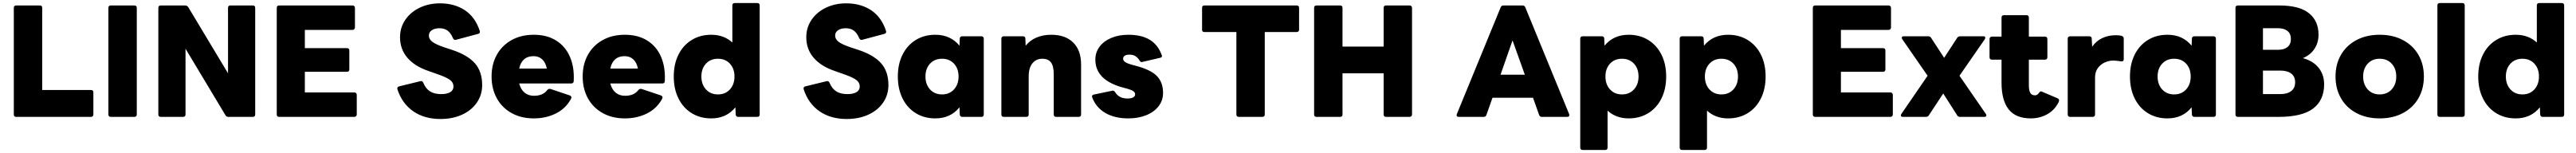

<svg xmlns="http://www.w3.org/2000/svg" viewBox="-20 -770 16968 1008"><path d="M87 0Q71 0 71 -16V-718Q71 -734 87 -734H242Q258 -734 258 -718V-177H580Q587 -177 591 -173Q595 -169 595 -162V-16Q595 -9 591 -4.5Q587 0 580 0Z M710 0Q694 0 694 -16V-718Q694 -734 710 -734H865Q881 -734 881 -718V-16Q881 0 865 0Z M1039 0Q1023 0 1023 -16V-718Q1023 -734 1039 -734H1201Q1212 -734 1220 -723L1482 -287V-718Q1482 -734 1498 -734H1645Q1661 -734 1661 -718V-16Q1661 0 1645 0H1484Q1471 0 1465 -11L1202 -449V-16Q1202 0 1186 0Z M1819 0Q1803 0 1803 -16V-718Q1803 -734 1819 -734H2302Q2309 -734 2313.5 -729.5Q2318 -725 2318 -718V-589Q2318 -582 2313.5 -577.5Q2309 -573 2302 -573H1988V-453H2265Q2281 -453 2281 -437V-313Q2281 -297 2265 -297H1988V-161H2314Q2321 -161 2325.5 -156.5Q2330 -152 2330 -145V-16Q2330 -9 2325.5 -4.5Q2321 0 2314 0Z M2598 -181Q2597 -183 2597 -187Q2597 -198 2609 -201L2748 -235L2753 -236Q2763 -236 2768 -225Q2784 -186 2812.5 -168Q2841 -150 2886 -150Q2923 -150 2945 -162.5Q2967 -175 2967 -200Q2967 -226 2945.5 -242.5Q2924 -259 2874 -277L2798 -304Q2711 -334 2663 -390Q2615 -446 2615 -525Q2615 -589 2650 -640Q2685 -691 2745 -719.5Q2805 -748 2878 -748Q2973 -748 3041.5 -703Q3110 -658 3140 -567Q3141 -565 3141 -560Q3141 -550 3130 -547L2984 -508Q2982 -507 2978 -507Q2969 -507 2964 -518Q2948 -555 2926.5 -569.5Q2905 -584 2875 -584Q2844 -584 2824.5 -571Q2805 -558 2805 -535Q2805 -512 2828 -494.5Q2851 -477 2907 -458L2962 -440Q3062 -406 3109 -352Q3156 -298 3156 -209Q3156 -145 3121 -94Q3086 -43 3023.5 -14.5Q2961 14 2881 14Q2776 14 2702.5 -36.5Q2629 -87 2598 -181Z M3218 -266Q3218 -347 3252.5 -409Q3287 -471 3350 -506Q3413 -541 3496 -541Q3583 -541 3644 -502.5Q3705 -464 3734.5 -395Q3764 -326 3759 -235Q3758 -220 3742 -220H3400Q3410 -181 3435 -160Q3460 -139 3497 -139Q3557 -139 3585 -177Q3594 -187 3606 -184L3734 -141Q3744 -136 3744 -128L3742 -120Q3707 -55 3641.5 -22.5Q3576 10 3496 10Q3413 10 3350 -25Q3287 -60 3252.5 -122.5Q3218 -185 3218 -266ZM3400 -318H3582Q3574 -358 3551.5 -379Q3529 -400 3494 -400Q3456 -400 3432 -379Q3408 -358 3400 -318Z M3818 -266Q3818 -347 3852.5 -409Q3887 -471 3950 -506Q4013 -541 4096 -541Q4183 -541 4244 -502.5Q4305 -464 4334.5 -395Q4364 -326 4359 -235Q4358 -220 4342 -220H4000Q4010 -181 4035 -160Q4060 -139 4097 -139Q4157 -139 4185 -177Q4194 -187 4206 -184L4334 -141Q4344 -136 4344 -128L4342 -120Q4307 -55 4241.5 -22.5Q4176 10 4096 10Q4013 10 3950 -25Q3887 -60 3852.5 -122.5Q3818 -185 3818 -266ZM4000 -318H4182Q4174 -358 4151.5 -379Q4129 -400 4094 -400Q4056 -400 4032 -379Q4008 -358 4000 -318Z M4418 -266Q4418 -348 4449 -410Q4480 -472 4536 -506.5Q4592 -541 4665 -541Q4748 -541 4804 -490V-734Q4804 -750 4820 -750H4968Q4984 -750 4984 -734V-16Q4984 0 4968 0H4842Q4835 0 4830.5 -4.5Q4826 -9 4826 -16L4824 -63Q4765 10 4665 10Q4592 10 4536 -24.5Q4480 -59 4449 -121.5Q4418 -184 4418 -266ZM4818 -266Q4818 -318 4788 -350.5Q4758 -383 4709 -383Q4660 -383 4630 -350.5Q4600 -318 4600 -266Q4600 -214 4630 -181Q4660 -148 4709 -148Q4758 -148 4788 -181Q4818 -214 4818 -266Z M5274 -181Q5273 -183 5273 -187Q5273 -198 5285 -201L5424 -235L5429 -236Q5439 -236 5444 -225Q5460 -186 5488.5 -168Q5517 -150 5562 -150Q5599 -150 5621 -162.5Q5643 -175 5643 -200Q5643 -226 5621.5 -242.5Q5600 -259 5550 -277L5474 -304Q5387 -334 5339 -390Q5291 -446 5291 -525Q5291 -589 5326 -640Q5361 -691 5421 -719.5Q5481 -748 5554 -748Q5649 -748 5717.5 -703Q5786 -658 5816 -567Q5817 -565 5817 -560Q5817 -550 5806 -547L5660 -508Q5658 -507 5654 -507Q5645 -507 5640 -518Q5624 -555 5602.5 -569.5Q5581 -584 5551 -584Q5520 -584 5500.5 -571Q5481 -558 5481 -535Q5481 -512 5504 -494.5Q5527 -477 5583 -458L5638 -440Q5738 -406 5785 -352Q5832 -298 5832 -209Q5832 -145 5797 -94Q5762 -43 5699.5 -14.5Q5637 14 5557 14Q5452 14 5378.5 -36.5Q5305 -87 5274 -181Z M5894 -266Q5894 -348 5925 -410Q5956 -472 6012 -506.5Q6068 -541 6141 -541Q6241 -541 6300 -469L6302 -516Q6302 -523 6306.5 -527Q6311 -531 6318 -531H6444Q6451 -531 6455.5 -527Q6460 -523 6460 -516V-16Q6460 0 6444 0H6318Q6311 0 6306.5 -4.5Q6302 -9 6302 -16L6300 -63Q6241 10 6141 10Q6068 10 6012 -24.5Q5956 -59 5925 -121.5Q5894 -184 5894 -266ZM6294 -266Q6294 -318 6264 -350.5Q6234 -383 6185 -383Q6136 -383 6106 -350.5Q6076 -318 6076 -266Q6076 -214 6106 -181Q6136 -148 6185 -148Q6234 -148 6264 -181Q6294 -214 6294 -266Z M6592 0Q6576 0 6576 -16V-516Q6576 -523 6580.5 -527Q6585 -531 6592 -531H6717Q6734 -531 6734 -516L6736 -469Q6765 -505 6808 -523Q6851 -541 6904 -541Q6998 -541 7049.5 -489.5Q7101 -438 7101 -346V-16Q7101 0 7085 0H6937Q6921 0 6921 -16V-279Q6921 -334 6903 -358.5Q6885 -383 6845 -383Q6805 -383 6780.5 -353Q6756 -323 6756 -266V-16Q6756 0 6740 0Z M7174 -129Q7173 -131 7173 -135Q7173 -144 7185 -147L7305 -172L7310 -173Q7318 -173 7325 -163Q7351 -121 7406 -121Q7430 -121 7443.5 -128Q7457 -135 7457 -149Q7457 -161 7445 -169.5Q7433 -178 7401 -187L7381 -192Q7195 -241 7195 -377Q7195 -425 7222.5 -462Q7250 -499 7299.5 -520Q7349 -541 7413 -541Q7498 -541 7552.5 -508.5Q7607 -476 7632 -408Q7634 -402 7634 -401Q7634 -396 7630.5 -393Q7627 -390 7621 -389L7505 -362L7501 -361Q7491 -361 7486 -372Q7474 -391 7458.5 -400.5Q7443 -410 7420 -410Q7401 -410 7389.5 -403.5Q7378 -397 7378 -383Q7378 -370 7392.5 -360.5Q7407 -351 7437 -343L7456 -338Q7558 -312 7599.5 -270Q7641 -228 7641 -158Q7641 -108 7611.5 -70Q7582 -32 7530 -11Q7478 10 7412 10Q7322 10 7260.5 -26Q7199 -62 7174 -129Z M8140 0Q8124 0 8124 -16V-559H7913Q7898 -559 7898 -574V-718Q7898 -734 7913 -734H8521Q8537 -734 8537 -718V-574Q8537 -567 8532.5 -563Q8528 -559 8521 -559H8311V-16Q8311 0 8295 0Z M8652 0Q8636 0 8636 -16V-718Q8636 -734 8652 -734H8807Q8823 -734 8823 -718V-463H9094V-718Q9094 -734 9110 -734H9265Q9272 -734 9276.5 -729.5Q9281 -725 9281 -718V-16Q9281 -9 9276.5 -4.5Q9272 0 9265 0H9110Q9094 0 9094 -16V-287H8823V-16Q8823 0 8807 0Z M9589 0Q9580 0 9576.5 -5Q9573 -10 9576 -18L9865 -722Q9870 -734 9883 -734H10009Q10022 -734 10027 -722L10316 -18Q10317 -16 10317 -11Q10317 -6 10313.5 -3Q10310 0 10304 0H10136Q10122 0 10118 -13L10078 -126H9811L9771 -13Q9767 0 9753 0ZM9864 -278H10024L9943 -504Z M10405 218Q10389 218 10389 202V-516Q10389 -523 10393.5 -527Q10398 -531 10405 -531H10530Q10547 -531 10547 -516L10549 -469Q10608 -541 10708 -541Q10781 -541 10837 -506.5Q10893 -472 10924 -410Q10955 -348 10955 -266Q10955 -184 10924 -121.5Q10893 -59 10837 -24.5Q10781 10 10708 10Q10625 10 10569 -41V202Q10569 218 10553 218ZM10773 -266Q10773 -318 10743 -350.5Q10713 -383 10664 -383Q10615 -383 10585 -350.5Q10555 -318 10555 -266Q10555 -214 10585 -181Q10615 -148 10664 -148Q10713 -148 10743 -181Q10773 -214 10773 -266Z M11060 218Q11044 218 11044 202V-516Q11044 -523 11048.5 -527Q11053 -531 11060 -531H11185Q11202 -531 11202 -516L11204 -469Q11263 -541 11363 -541Q11436 -541 11492 -506.5Q11548 -472 11579 -410Q11610 -348 11610 -266Q11610 -184 11579 -121.5Q11548 -59 11492 -24.5Q11436 10 11363 10Q11280 10 11224 -41V202Q11224 218 11208 218ZM11428 -266Q11428 -318 11398 -350.5Q11368 -383 11319 -383Q11270 -383 11240 -350.5Q11210 -318 11210 -266Q11210 -214 11240 -181Q11270 -148 11319 -148Q11368 -148 11398 -181Q11428 -214 11428 -266Z M11937 0Q11921 0 11921 -16V-718Q11921 -734 11937 -734H12420Q12427 -734 12431.5 -729.5Q12436 -725 12436 -718V-589Q12436 -582 12431.5 -577.5Q12427 -573 12420 -573H12106V-453H12383Q12399 -453 12399 -437V-313Q12399 -297 12383 -297H12106V-161H12432Q12439 -161 12443.5 -156.5Q12448 -152 12448 -145V-16Q12448 -9 12443.5 -4.5Q12439 0 12432 0Z M12513 0Q12501 0 12501 -10Q12501 -15 12504 -19L12677 -271L12510 -512Q12507 -517 12507 -521Q12507 -531 12520 -531H12681Q12694 -531 12700 -521L12786 -389L12872 -521Q12879 -531 12892 -531H13044Q13057 -531 13057 -522Q13057 -518 13054 -512L12887 -271L13061 -19Q13064 -15 13064 -10Q13064 0 13051 0H12890Q12878 0 12872 -10L12780 -154L12685 -10Q12679 0 12666 0Z M13164 -225V-377H13101Q13085 -377 13085 -393V-513Q13085 -520 13089.5 -524.5Q13094 -529 13101 -529H13164V-654Q13164 -670 13180 -670H13328Q13344 -670 13344 -654V-529H13450Q13457 -529 13461.5 -524.5Q13466 -520 13466 -513V-393Q13466 -377 13450 -377H13344V-208Q13344 -174 13353.5 -158Q13363 -142 13384 -142Q13393 -142 13399.5 -146.5Q13406 -151 13413 -161Q13418 -168 13424 -168Q13427 -168 13433 -165L13534 -122Q13543 -118 13543 -109Q13543 -103 13540 -97Q13513 -43 13463.5 -16.5Q13414 10 13357 10Q13258 10 13211 -49.5Q13164 -109 13164 -225Z M13616 0Q13600 0 13600 -16V-516Q13600 -523 13604.5 -527Q13609 -531 13616 -531H13741Q13758 -531 13758 -516L13761 -462Q13787 -500 13827.5 -519Q13868 -538 13917 -538Q13940 -538 13955 -534Q13969 -529 13969 -516V-379Q13969 -372 13964 -368Q13959 -364 13951 -366Q13916 -371 13900 -371Q13872 -371 13844 -358.5Q13816 -346 13798 -321Q13780 -296 13780 -259V-16Q13780 0 13764 0Z M14010 -266Q14010 -348 14041 -410Q14072 -472 14128 -506.5Q14184 -541 14257 -541Q14357 -541 14416 -469L14418 -516Q14418 -523 14422.5 -527Q14427 -531 14434 -531H14560Q14567 -531 14571.5 -527Q14576 -523 14576 -516V-16Q14576 0 14560 0H14434Q14427 0 14422.5 -4.5Q14418 -9 14418 -16L14416 -63Q14357 10 14257 10Q14184 10 14128 -24.5Q14072 -59 14041 -121.5Q14010 -184 14010 -266ZM14410 -266Q14410 -318 14380 -350.5Q14350 -383 14301 -383Q14252 -383 14222 -350.5Q14192 -318 14192 -266Q14192 -214 14222 -181Q14252 -148 14301 -148Q14350 -148 14380 -181Q14410 -214 14410 -266Z M14721 0Q14705 0 14705 -16V-718Q14705 -734 14721 -734H14992Q15126 -734 15189 -683Q15252 -632 15252 -542Q15252 -489 15225.5 -448.5Q15199 -408 15149 -387Q15218 -368 15253.5 -322.5Q15289 -277 15289 -215Q15289 -110 15216.5 -55Q15144 0 14989 0ZM14886 -584V-442H14987Q15025 -442 15047.5 -460Q15070 -478 15070 -513Q15070 -548 15047.5 -566Q15025 -584 14987 -584ZM14886 -305V-150H15000Q15046 -150 15072 -170Q15098 -190 15098 -228Q15098 -266 15072 -285.5Q15046 -305 15000 -305Z M15364 -266Q15364 -347 15400 -409Q15436 -471 15502 -506Q15568 -541 15655 -541Q15742 -541 15808 -506Q15874 -471 15910 -409Q15946 -347 15946 -266Q15946 -185 15910 -122.5Q15874 -60 15808 -25Q15742 10 15655 10Q15568 10 15502 -25Q15436 -60 15400 -122.5Q15364 -185 15364 -266ZM15764 -266Q15764 -318 15734 -350.5Q15704 -383 15655 -383Q15606 -383 15576 -350.5Q15546 -318 15546 -266Q15546 -214 15576 -181Q15606 -148 15655 -148Q15704 -148 15734 -181Q15764 -214 15764 -266Z M16051 0Q16035 0 16035 -16V-734Q16035 -750 16051 -750H16199Q16215 -750 16215 -734V-16Q16215 0 16199 0Z M16304 -266Q16304 -348 16335 -410Q16366 -472 16422 -506.5Q16478 -541 16551 -541Q16634 -541 16690 -490V-734Q16690 -750 16706 -750H16854Q16870 -750 16870 -734V-16Q16870 0 16854 0H16728Q16721 0 16716.5 -4.5Q16712 -9 16712 -16L16710 -63Q16651 10 16551 10Q16478 10 16422 -24.5Q16366 -59 16335 -121.5Q16304 -184 16304 -266ZM16704 -266Q16704 -318 16674 -350.5Q16644 -383 16595 -383Q16546 -383 16516 -350.5Q16486 -318 16486 -266Q16486 -214 16516 -181Q16546 -148 16595 -148Q16644 -148 16674 -181Q16704 -214 16704 -266Z"/></svg>

Font: LINE Seed Sans TH App ExtraBold
Style: Regular
Weight: 800
Designer: Dalton Maag Ltd | Thai characters by Cadson Demak Co.,Ltd.
Foundry: Dalton Maag Ltd
Version: Version 1.003